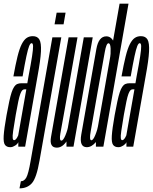

<svg xmlns="http://www.w3.org/2000/svg" viewBox="-40 -805 839 1054"><path d="M16 3Q24 3 30.5 0.5Q37 -2 43.2 -6Q49.5 -10 53.8 -14.5Q58 -19 60.5 -24.5V0H98L166 -386.5Q182.5 -475 184.8 -522.2Q187 -569.5 176.2 -588Q165.5 -606.5 140 -606.5Q120.5 -606.5 106 -596.5Q91.5 -586.5 79.2 -562.5Q67 -538.5 56.2 -495.2Q45.5 -452 33.5 -385.5H84Q96.5 -457 105 -496.5Q113.5 -536 120 -552Q126.5 -568 133.5 -568Q141 -568 141.5 -551.8Q142 -535.5 136 -496Q130 -456.5 116.5 -386L110 -348H77.5Q64.5 -348 54.8 -343.8Q45 -339.5 37.5 -328.2Q30 -317 23.5 -297.2Q17 -277.5 10.5 -246.8Q4 -216 -4 -173Q-17.5 -97 -19.8 -59.5Q-22 -22 -12.5 -9.5Q-3 3 16 3ZM37.5 -35.5Q31.5 -35.5 29.8 -45.8Q28 -56 32.2 -86Q36.5 -116 46.5 -175Q54.5 -219.5 60.2 -247.2Q66 -275 71.5 -289.5Q77 -304 82.2 -309.2Q87.5 -314.5 94 -314.5H104.5L60 -62Q58 -57 54.5 -50.8Q51 -44.5 46.5 -40Q42 -35.5 37.5 -35.5Z M67 229Q110 229 135.2 200.5Q160.5 172 177 76.5L296.5 -600H247.5L128 79Q116 149 104.5 169.5Q93 190 74.5 190ZM271 -735.5 259.5 -671.5H309L320 -735.5Z M325 0H363.5L469 -600H420L324.5 -58.5ZM385.5 -600H336.5L267 -206.5Q251 -113.5 240.2 -54Q229.5 5.5 272 5.5Q302 5.5 325.2 -29Q348.5 -63.5 356 -106.5L336 -120.5Q331 -90.5 319 -61.8Q307 -33 297 -33Q284.5 -33 291.5 -72.5Q298.5 -112 315 -203Z M486.5 0H527.5L665.5 -785H616.5L486.5 -47.5ZM436.5 3Q463.5 3 487.2 -26Q511 -55 519 -97.5L501 -125Q495 -92.5 483.2 -63.8Q471.5 -35 461.5 -35Q449 -35 458 -84.2Q467 -133.5 496 -301Q526.5 -469 535 -518.2Q543.5 -567.5 555.5 -567.5Q566 -567.5 567.2 -539Q568.5 -510.5 563.5 -479L590 -504.5Q598 -547 584 -576.2Q570 -605.5 543.5 -605.5Q501.5 -605.5 489 -536Q476.5 -466.5 447.5 -301Q418.5 -136.5 406.2 -66.8Q394 3 436.5 3Z M609.5 3Q617.5 3 624 0.5Q630.5 -2 636.8 -6Q643 -10 647.2 -14.5Q651.5 -19 654 -24.5V0H691.5L759.5 -386.5Q776 -475 778.2 -522.2Q780.5 -569.5 769.8 -588Q759 -606.5 733.5 -606.5Q714 -606.5 699.5 -596.5Q685 -586.5 672.8 -562.5Q660.5 -538.5 649.8 -495.2Q639 -452 627 -385.5H677.5Q690 -457 698.5 -496.5Q707 -536 713.5 -552Q720 -568 727 -568Q734.5 -568 735 -551.8Q735.5 -535.5 729.5 -496Q723.5 -456.5 710 -386L703.5 -348H671Q658 -348 648.2 -343.8Q638.5 -339.5 631 -328.2Q623.5 -317 617 -297.2Q610.5 -277.5 604 -246.8Q597.5 -216 589.5 -173Q576 -97 573.8 -59.5Q571.5 -22 581 -9.5Q590.5 3 609.5 3ZM631 -35.5Q625 -35.5 623.2 -45.8Q621.5 -56 625.8 -86Q630 -116 640 -175Q648 -219.5 653.8 -247.2Q659.5 -275 665 -289.5Q670.5 -304 675.8 -309.2Q681 -314.5 687.5 -314.5H698L653.5 -62Q651.5 -57 648 -50.8Q644.5 -44.5 640 -40Q635.5 -35.5 631 -35.5Z"/></svg>

Font: Anybody UltraCondensed Light
Style: Italic
Weight: 300
Width: 1
Italic angle: -10°
Version: Version 1.113;gftools[0.9.25]